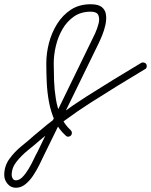

<svg xmlns="http://www.w3.org/2000/svg" viewBox="-122 -567 711 904"><path d="M188 72Q154 42 135.5 0.5Q117 -41 108.5 -87.5Q100 -134 98 -181Q96 -228 96 -269Q96 -316 108.5 -364.5Q121 -413 147 -454.5Q173 -496 212 -521.5Q251 -547 305 -547Q341 -547 357.5 -533.5Q374 -520 377 -498Q380 -476 374.5 -450.5Q369 -425 359 -400.5Q349 -376 340 -358Q276 -227 212.5 -96.5Q149 34 85 164Q85 164 85 164Q85 164 85 164Q85 164 85 164Q85 164 85 164Q76 183 63.5 208.5Q51 234 34.5 259Q18 284 -2.5 300.5Q-23 317 -47 317Q-71 317 -86.5 298.5Q-102 280 -102 257Q-102 215 -78 181.5Q-54 148 -20 120.5Q14 93 42 68Q158 -32 285 -112.5Q412 -193 543 -271Q549 -274 556 -272.5Q563 -271 567 -265Q570 -258 568.5 -251Q567 -244 560 -241Q431 -164 305.5 -84Q180 -4 65 94Q41 115 10 140Q-21 165 -44 194Q-67 223 -67 257Q-67 266 -62 274Q-57 282 -47 282Q-31 282 -16 266.5Q-1 251 12.5 228.5Q26 206 36.5 183.5Q47 161 54 149Q54 149 54 149Q54 149 54 149Q54 149 54 149Q54 149 54 149Q117 18 181 -112Q245 -242 308 -373Q315 -386 325.5 -409Q336 -432 342 -455.5Q348 -479 341 -495.5Q334 -512 305 -512Q259 -512 226 -489Q193 -466 172 -429.5Q151 -393 141 -350.5Q131 -308 131 -269Q131 -232 132.5 -188.5Q134 -145 141 -101.5Q148 -58 164.5 -19.5Q181 19 211 46Q216 51 216.5 58Q217 65 212 71Q207 76 200 76.5Q193 77 188 72Z"/></svg>

Font: FRB American Cursive Guidelines Arrows
Style: Italic
Weight: 400
Italic angle: -25°
Version: Version 2.0;Modular Font Editor K font №1